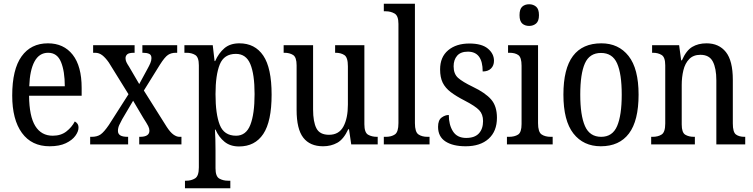

<svg xmlns="http://www.w3.org/2000/svg" viewBox="-20 -780 4069 1037"><path d="M248 10Q151 10 98.5 -62Q46 -134 46 -264Q46 -405 96.5 -475.5Q147 -546 239 -546Q324 -546 372.5 -484.5Q421 -423 421 -305V-263H137Q138 -152 170.5 -99.5Q203 -47 265 -47Q309 -47 338.5 -70Q368 -93 384 -124Q392 -120 398 -112Q404 -104 404 -90Q404 -70 387 -46.5Q370 -23 335.5 -6.5Q301 10 248 10ZM330 -314Q330 -395 309.5 -445Q289 -495 240 -495Q192 -495 166.5 -448Q141 -401 138 -314Z M467 0V-41H475Q505 -41 523.5 -54Q542 -67 568 -105L674 -271L568 -442Q550 -468 532.5 -481.5Q515 -495 494 -495H483V-536H707V-495H705Q676 -495 667 -486.5Q658 -478 658 -466Q658 -455 662.5 -445Q667 -435 677 -420L732 -326L776 -407Q786 -425 792 -439Q798 -453 798 -466Q798 -484 785 -489.5Q772 -495 753 -495H749V-536H937V-495H930Q905 -495 887.5 -483.5Q870 -472 844 -431L757 -291L881 -94Q900 -65 917 -53Q934 -41 949 -41H960V0H732V-41H736Q787 -41 787 -74Q787 -86 780.5 -99Q774 -112 754 -143L699 -236L640 -136Q631 -120 624 -104.5Q617 -89 617 -73Q617 -57 629.5 -49Q642 -41 670 -41H672V0Z M979 237V196H986Q1013 196 1033.5 183.5Q1054 171 1054 124V-427Q1054 -471 1034.5 -483Q1015 -495 987 -495H976V-536H1129L1139 -450H1142Q1161 -493 1192 -519.5Q1223 -546 1273 -546Q1357 -546 1402 -479.5Q1447 -413 1447 -269Q1447 -124 1402 -56.5Q1357 11 1271 11Q1224 11 1193 -14Q1162 -39 1144 -80H1141Q1144 -28 1144 34V129Q1144 173 1164.5 184.5Q1185 196 1211 196H1224V237ZM1255 -47Q1309 -47 1332 -105.5Q1355 -164 1355 -272Q1355 -379 1332 -434Q1309 -489 1254 -489Q1190 -489 1167 -432Q1144 -375 1144 -271Q1144 -164 1167 -105.5Q1190 -47 1255 -47Z M1725 10Q1654 10 1618 -36.5Q1582 -83 1582 -186V-427Q1582 -471 1563 -483Q1544 -495 1516 -495H1512V-536H1671V-189Q1671 -122 1689 -87Q1707 -52 1757 -52Q1811 -52 1835 -97Q1859 -142 1859 -215V-422Q1859 -470 1840 -482.5Q1821 -495 1793 -495H1790V-536H1948V-109Q1948 -64 1968 -52.5Q1988 -41 2016 -41H2020V0H1877L1865 -82H1861Q1836 -28 1802 -9Q1768 10 1725 10Z M2053 0V-41H2064Q2094 -41 2113 -54Q2132 -67 2132 -115V-651Q2132 -695 2111 -707Q2090 -719 2064 -719H2053V-760H2221V-115Q2221 -67 2240 -54Q2259 -41 2289 -41H2300V0Z M2495 10Q2426 10 2386 -16Q2346 -42 2346 -95Q2346 -131 2365 -145Q2384 -159 2404 -159Q2404 -106 2426.5 -70.5Q2449 -35 2498 -35Q2544 -35 2566.5 -59.5Q2589 -84 2589 -126Q2589 -163 2568 -185Q2547 -207 2491 -236Q2444 -260 2414.5 -282.5Q2385 -305 2371 -333.5Q2357 -362 2357 -405Q2357 -472 2400.5 -508.5Q2444 -545 2515 -545Q2582 -545 2615 -517.5Q2648 -490 2648 -452Q2648 -426 2632 -410Q2616 -394 2587 -394Q2587 -501 2507 -501Q2468 -501 2449 -479Q2430 -457 2430 -422Q2430 -381 2454 -359.5Q2478 -338 2534 -311Q2601 -279 2632.5 -243Q2664 -207 2664 -144Q2664 -71 2619 -30.5Q2574 10 2495 10Z M2838 -640Q2815 -640 2800.5 -653Q2786 -666 2786 -698Q2786 -731 2800.5 -744Q2815 -757 2838 -757Q2860 -757 2875.5 -744Q2891 -731 2891 -698Q2891 -666 2875.5 -653Q2860 -640 2838 -640ZM2718 0V-41H2729Q2759 -41 2778 -53Q2797 -65 2797 -110V-425Q2797 -470 2779.5 -482.5Q2762 -495 2732 -495H2724V-536H2886V-115Q2886 -67 2905 -54Q2924 -41 2955 -41H2965V0Z M3225 10Q3131 10 3077 -59Q3023 -128 3023 -269Q3023 -409 3074.5 -477.5Q3126 -546 3228 -546Q3321 -546 3375 -477.5Q3429 -409 3429 -269Q3429 -128 3377 -59Q3325 10 3225 10ZM3227 -41Q3288 -41 3313 -99Q3338 -157 3338 -269Q3338 -381 3313 -437.5Q3288 -494 3226 -494Q3164 -494 3139 -437.5Q3114 -381 3114 -269Q3114 -157 3139.5 -99Q3165 -41 3227 -41Z M3497 0V-41H3505Q3534 -41 3553.5 -53.5Q3573 -66 3573 -113V-427Q3573 -471 3553.5 -483Q3534 -495 3507 -495H3502V-536H3648L3659 -454H3663Q3686 -507 3718.5 -526.5Q3751 -546 3796 -546Q3863 -546 3900.5 -499Q3938 -452 3938 -349V-113Q3938 -66 3955 -53.5Q3972 -41 4001 -41H4005V0H3849V-346Q3849 -411 3830 -447.5Q3811 -484 3763 -484Q3725 -484 3702.5 -461Q3680 -438 3671 -400.5Q3662 -363 3662 -321V-108Q3662 -64 3681 -52.5Q3700 -41 3728 -41H3733V0Z"/></svg>

Font: Noto Serif Ethiopic Condensed
Style: Regular
Weight: 400
Width: 3
Designer: Monotype Design Team
Foundry: Monotype Imaging Inc.
Version: Version 2.102; ttfautohint (v1.8.4.7-5d5b)